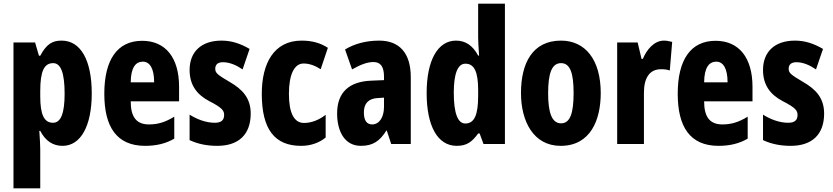

<svg xmlns="http://www.w3.org/2000/svg" viewBox="-20 -780 4510 1040"><path d="M314 -560C266 -560 233 -544 198 -478H191L170 -550H53V240H198V28C198 7 196 -26 193 -71H198C227 -15 268 10 319 10C417 10 477 -97 477 -274C477 -454 417 -560 314 -560ZM268 -438C310 -438 330 -384 330 -272C330 -167 310 -115 267 -115C219 -115 198 -159 198 -258V-287C198 -394 219 -438 268 -438Z M750 -559C615 -559 545 -456 545 -272C545 -94 611 10 766 10C826 10 878 -2 924 -29V-148C875 -118 835 -106 787 -106C720 -106 688 -145 688 -231H950V-310C950 -466 878 -559 750 -559ZM754 -446C792 -446 815 -408 815 -334H688C689 -415 715 -446 754 -446Z M1338 -165C1338 -249 1293 -296 1226 -335C1156 -376 1146 -385 1146 -408C1146 -431 1161 -443 1188 -443C1225 -443 1262 -426 1294 -404L1332 -515C1282 -544 1235 -560 1180 -560C1071 -560 1007 -500 1007 -401C1007 -322 1044 -269 1112 -233C1185 -196 1194 -180 1194 -157C1194 -128 1177 -115 1143 -115C1094 -115 1045 -135 1007 -159V-21C1054 1 1104 10 1157 10C1271 10 1338 -50 1338 -165Z M1611 10C1661 10 1707 -5 1744 -35V-158C1706 -129 1666 -114 1627 -114C1573 -114 1545 -167 1545 -272C1545 -378 1575 -436 1624 -436C1656 -436 1686 -425 1717 -405L1756 -521C1716 -547 1671 -560 1614 -560C1463 -560 1398 -436 1398 -272C1398 -79 1468 10 1611 10Z M2034 -560C1963 -560 1900 -543 1849 -512L1887 -404C1934 -431 1971 -444 2003 -444C2042 -444 2060 -418 2060 -365V-346L1990 -343C1871 -338 1806 -280 1806 -165C1806 -76 1842 10 1935 10C2001 10 2038 -17 2073 -73H2075L2099 0H2205V-363C2205 -494 2142 -560 2034 -560ZM2026 -249 2060 -251V-201C2060 -143 2033 -106 1996 -106C1967 -106 1951 -127 1951 -171C1951 -220 1976 -246 2026 -249Z M2454 10C2507 10 2536 -10 2570 -57H2578L2599 0H2715V-760H2570V-578C2570 -557 2572 -525 2575 -479H2570C2540 -535 2500 -560 2450 -560C2351 -560 2291 -453 2291 -276C2291 -98 2350 10 2454 10ZM2500 -111C2460 -111 2438 -166 2438 -277C2438 -381 2459 -435 2501 -435C2549 -435 2570 -391 2570 -292V-261C2570 -156 2549 -111 2500 -111Z M3234 -276C3234 -458 3149 -560 3019 -560C2865 -560 2802 -439 2802 -276C2802 -125 2868 10 3017 10C3178 10 3234 -129 3234 -276ZM2949 -275C2949 -386 2970 -438 3019 -438C3068 -438 3087 -385 3087 -276C3087 -166 3068 -112 3019 -112C2970 -112 2949 -168 2949 -275Z M3576 -560C3522 -560 3482 -509 3462 -461H3455L3434 -550H3323V0H3468V-278C3468 -357 3498 -405 3560 -405C3580 -405 3595 -403 3608 -398L3621 -553C3602 -558 3589 -560 3576 -560Z M3856 -559C3721 -559 3651 -456 3651 -272C3651 -94 3717 10 3872 10C3932 10 3984 -2 4030 -29V-148C3981 -118 3941 -106 3893 -106C3826 -106 3794 -145 3794 -231H4056V-310C4056 -466 3984 -559 3856 -559ZM3860 -446C3898 -446 3921 -408 3921 -334H3794C3795 -415 3821 -446 3860 -446Z M4444 -165C4444 -249 4399 -296 4332 -335C4262 -376 4252 -385 4252 -408C4252 -431 4267 -443 4294 -443C4331 -443 4368 -426 4400 -404L4438 -515C4388 -544 4341 -560 4286 -560C4177 -560 4113 -500 4113 -401C4113 -322 4150 -269 4218 -233C4291 -196 4300 -180 4300 -157C4300 -128 4283 -115 4249 -115C4200 -115 4151 -135 4113 -159V-21C4160 1 4210 10 4263 10C4377 10 4444 -50 4444 -165Z"/></svg>

Font: Noto Sans Khmer UI ExtraCondensed ExtraBold
Style: Regular
Weight: 800
Width: 2
Designer: Danh Hong and the Monotype Design Team
Foundry: Monotype Imaging Inc.
Version: Version 2.002